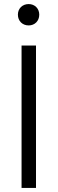

<svg xmlns="http://www.w3.org/2000/svg" viewBox="-20 -924 283 944"><path d="M121 -799C151 -799 173 -821 173 -852C173 -882 151 -904 121 -904C90 -904 68 -882 68 -852C68 -821 90 -799 121 -799ZM86 0H157V-700H86Z"/></svg>

Font: Arthouse Owned
Style: Regular
Weight: 400
Designer: Jeremy Tribby
Foundry: Tribby Type
Version: Version 1.000;PS 001.000;hotconv 1.0.88;makeotf.lib2.5.64775